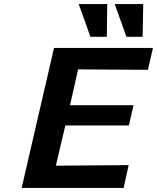

<svg xmlns="http://www.w3.org/2000/svg" viewBox="-20 -929 776 949"><path d="M369 -909H510L508 -747H427ZM547 -909H688L685 -747H605ZM87 0 247 -692H736L711 -584L366 -586L326 -409H640L617 -309H303L256 -110L616 -113L591 0Z"/></svg>

Font: Coval
Style: ExtraBold Italic
Weight: 800
Foundry: Context Ltd
Version: Version 001.000